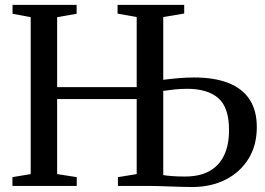

<svg xmlns="http://www.w3.org/2000/svg" viewBox="-20 -763 1088 788"><path d="M769.5 4.5Q754 4.5 731.5 4Q709 3.5 683.5 2.5Q658 1.5 633.2 0.8Q608.5 0 589 0H464V-36L541 -48.5V-356.5H214.5V-48.5L295 -36V0H31V-36L106 -48.5V-692.5L31.5 -706.5V-743H294.5V-706.5L214.5 -692.5V-405.5H541V-693L462.5 -707V-743H736V-707.5L650 -693V-435.5Q681 -439.5 713 -442.2Q745 -445 776 -445Q861 -445 918.5 -422Q976 -399 1005 -353.8Q1034 -308.5 1034 -241.5Q1034 -165.5 999.2 -110.2Q964.5 -55 904.8 -25.2Q845 4.5 769.5 4.5ZM739.5 -38.5Q799 -38.5 839 -60.5Q879 -82.5 899.5 -125Q920 -167.5 920 -229Q920 -322 876 -360.2Q832 -398.5 748.5 -398.5Q722 -398.5 697.5 -396Q673 -393.5 650 -390V-44.5Q663 -42 686.8 -40.2Q710.5 -38.5 739.5 -38.5Z"/></svg>

Font: Merriweather 72pt
Style: Regular
Weight: 400
Version: Version 2.100